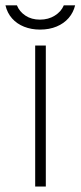

<svg xmlns="http://www.w3.org/2000/svg" viewBox="-39 -684 296 704"><path d="M90 0V-517H129V0ZM107.5 -575.5Q76 -575.5 49.5 -586Q23 -596.5 5.2 -616.5Q-12.5 -636.5 -19 -664.5H23Q32 -641.5 54.2 -626.8Q76.5 -612 107.5 -612Q138.5 -612 162 -626.8Q185.5 -641.5 195 -664.5H236.5Q230 -638 212.8 -618Q195.5 -598 168.8 -586.8Q142 -575.5 107.5 -575.5Z"/></svg>

Font: Public Sans Thin Thin
Style: Regular
Weight: 250
Version: Version 2.001